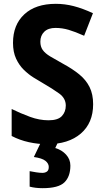

<svg xmlns="http://www.w3.org/2000/svg" viewBox="-20 -744 544 1004"><path d="M467 -199Q467 -101 402.5 -45.5Q338 10 226 10Q179 10 131 -0.5Q83 -11 41 -33V-174Q88 -151 137 -133Q186 -115 234 -115Q283 -115 303.5 -137Q324 -159 324 -192Q324 -230 289.5 -255Q255 -280 203 -310Q182 -322 155.5 -338.5Q129 -355 104.5 -379Q80 -403 64 -437.5Q48 -472 48 -520Q48 -614 107 -669Q166 -724 272 -724Q319 -724 365.5 -712Q412 -700 466 -675L420 -557Q373 -578 339 -588Q305 -598 270 -598Q232 -598 211.5 -578Q191 -558 191 -526Q191 -500 203.5 -482.5Q216 -465 242.5 -449Q269 -433 309 -411Q359 -384 394.5 -355Q430 -326 448.5 -288.5Q467 -251 467 -199ZM348 122Q348 179 317 209.5Q286 240 203 240Q165 240 135 232V151Q150 154 169 157Q188 160 202 160Q215 160 225 153.5Q235 147 235 129Q235 111 217.5 97Q200 83 157 77L194 0H283L269 30Q303 40 325.5 64.5Q348 89 348 122Z"/></svg>

Font: Noto Sans Gujarati SemiCondensed
Style: Bold
Weight: 700
Width: 4
Designer: Jelle Bosma - Monotype Design Team, Universal Thirst
Foundry: Monotype Imaging Inc.
Version: Version 2.106; ttfautohint (v1.8.4.7-5d5b)